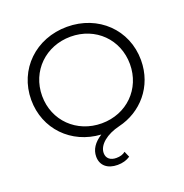

<svg xmlns="http://www.w3.org/2000/svg" viewBox="-159 -847 1156 1208"><g transform="rotate(-20 419.5 -243.0)"><path d="M52 -350C52 -155 196 -7 392 5C340 38 314 78 314 125C314 184 356 220 424 220C457 220 485 212 509 196L492 157C477 170 456 176 431 176C392 176 366 156 366 120C366 65 428 15 516 -6C668 -42 787 -172 787 -350C787 -554 629 -706 420 -706C211 -706 52 -554 52 -350ZM420 -640C587 -640 713 -516 713 -350C713 -184 587 -60 420 -60C253 -60 125 -184 125 -350C125 -516 253 -640 420 -640Z"/></g></svg>

Font: Malon Grotesk
Style: Regular
Weight: 400
Designer: Julieta Ulanovsky
Foundry: Julieta Ulanovsky
Version: Version 7.200